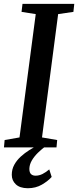

<svg xmlns="http://www.w3.org/2000/svg" viewBox="-22 -763 404 994"><path d="M-1.5 0 2 -38 79 -51.5 163 -690 89.5 -701.5 94.5 -743H362.5L358 -701.5L279 -690L195.5 -51.5L274 -38L270.5 0ZM121.5 211.5Q80.5 211 59.8 191.2Q39 171.5 39 142Q39 113.5 51.8 90.2Q64.5 67 85.2 48Q106 29 130.2 13.8Q154.5 -1.5 176.5 -14L201 -25.5L219.5 -10Q194.5 8 174.2 28Q154 48 142.2 68.8Q130.5 89.5 130 111Q130 130 138.5 138.2Q147 146.5 162 146.5Q180.5 146.5 198 137.8Q215.5 129 233 114L245.5 153Q227 174 195 192.8Q163 211.5 121.5 211.5Z"/></svg>

Font: Merriweather 36pt Medium
Style: Italic
Weight: 500
Italic angle: -7.8°
Version: Version 2.101